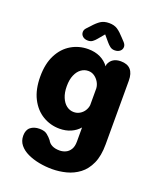

<svg xmlns="http://www.w3.org/2000/svg" viewBox="-164 -776 948 1127"><g transform="rotate(20 309.5 -212.0)"><path d="M297.2 248.3Q256.2 248.3 216.3 240.7Q176.4 233.1 143.7 217.7Q110.9 202.3 91.5 178.3Q72.1 154.3 72.1 121.2Q72.1 85.2 93.6 68Q115.2 50.8 149.2 50.8Q181.1 50.8 198.2 65Q215.4 79.2 226.6 93.6Q236.2 111.9 255 121.2Q273.8 130.6 301.6 130.6Q321.7 130.6 339.5 122.3Q357.4 114.1 368.8 95.5Q380.2 77 380.2 46.8V-41.7Q359 -17.1 327.6 -3.3Q296.2 10.5 257.7 10.5Q200.4 10.5 152.4 -18.2Q104.4 -46.8 75.9 -102.5Q47.3 -158.2 47.3 -239Q47.3 -319.8 75.9 -375Q104.4 -430.2 152.4 -458.3Q200.4 -486.5 257.7 -486.5Q300.4 -486.5 333.2 -470.9Q366.1 -455.2 387.3 -426.3L388.2 -438.2Q406.1 -484.8 462.1 -484.8Q544.2 -484.8 544.2 -393.2V3.8Q544.2 76.2 522.6 123.9Q501 171.6 465.1 198.7Q429.2 225.8 385.3 237.1Q341.4 248.3 297.2 248.3ZM302.5 -109.8Q322.5 -109.8 339.3 -119.4Q356.1 -129 367 -145.4Q377.8 -161.8 380.2 -181V-286.2Q378.8 -306.3 368.1 -324.5Q357.4 -342.7 340.4 -354.5Q323.3 -366.2 302.5 -366.2Q277.8 -366.2 257.5 -351.5Q237.2 -336.8 225.1 -308.4Q212.9 -280.1 212.9 -239Q212.9 -198.7 225.1 -169.5Q237.2 -140.4 257.5 -125.1Q277.8 -109.8 302.5 -109.8ZM437.8 -596.7Q449.8 -583.4 449.8 -570Q449.8 -553.7 437.3 -543.1Q424.8 -532.5 404.5 -532.5Q387.6 -532.5 375.6 -541.6Q363.6 -550.8 353.2 -563.3L320.8 -601.5L288.8 -563.2Q278 -549.8 266.2 -541.2Q254.5 -532.5 237.5 -532.5Q217.3 -532.5 204.9 -543.1Q192.4 -553.8 192.4 -570.2Q192.4 -584.5 204.2 -596.7L223.8 -617.6Q247.2 -644.3 268.1 -658.2Q289.1 -672.1 320.8 -672.1Q352.9 -672.1 373.7 -658.2Q394.4 -644.3 418.2 -617.6Z"/></g></svg>

Font: Sono ExtraLight
Style: Regular
Weight: 200
Designer: Tyler Finck
Foundry: Tyler Finck
Version: Version 2.112